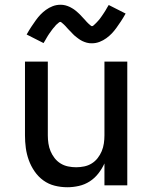

<svg xmlns="http://www.w3.org/2000/svg" viewBox="-20 -779 640 807"><path d="M263 8Q236 8 210 1.5Q184 -5 162.5 -20.5Q141 -36 125.5 -58.5Q110 -81 101 -106Q92 -131 88.5 -157Q85 -183 85 -210V-520H181V-210Q181 -193 183.5 -176Q186 -159 192.5 -143.5Q199 -128 209.5 -114.5Q220 -101 234.5 -92Q249 -83 266 -79.5Q283 -76 300 -76Q317 -76 334 -79.5Q351 -83 365.5 -92Q380 -101 390.5 -114.5Q401 -128 407.5 -143.5Q414 -159 416.5 -176Q419 -193 419 -210V-520H515V0H419V-92Q409 -70 393.5 -50Q378 -30 357 -16.5Q336 -3 311.5 2.5Q287 8 263 8ZM366 -597Q361 -597 355.5 -597.5Q350 -598 345 -599.5Q340 -601 335.5 -602.5Q331 -604 326 -606.5Q321 -609 317 -611.5Q313 -614 309 -617Q305 -620 300.5 -623.5Q296 -627 292 -630.5Q288 -634 284.5 -638Q281 -642 277.5 -645.5Q274 -649 270.5 -652.5Q267 -656 263 -660.5Q259 -665 255.5 -669Q252 -673 248.5 -676Q245 -679 240.5 -683Q236 -687 234 -687Q230 -687 227 -684Q224 -681 219.5 -677.5Q215 -674 213 -671Q211 -668 208.5 -665.5Q206 -663 203.5 -660Q201 -657 198.5 -653.5Q196 -650 193.5 -646.5Q191 -643 188 -639Q185 -635 182 -630Q179 -625 176 -620Q173 -615 170 -609.5Q167 -604 163 -598L92 -634Q102 -652 112 -667Q122 -682 131 -694.5Q140 -707 150 -717.5Q160 -728 173 -737.5Q186 -747 201.5 -753Q217 -759 234 -759Q239 -759 244.5 -758.5Q250 -758 255 -756.5Q260 -755 264.5 -753.5Q269 -752 274 -749.5Q279 -747 283 -744.5Q287 -742 291 -739.5Q295 -737 299.5 -733Q304 -729 308 -725.5Q312 -722 315.5 -718.5Q319 -715 322.5 -711Q326 -707 329.5 -703.5Q333 -700 337 -695.5Q341 -691 344.5 -687Q348 -683 351.5 -680Q355 -677 359.5 -673Q364 -669 366 -669Q370 -669 373 -672Q376 -675 380.5 -679Q385 -683 387 -685.5Q389 -688 391.5 -690.5Q394 -693 396.5 -696Q399 -699 401.5 -702.5Q404 -706 406.5 -709.5Q409 -713 412 -717.5Q415 -722 418 -726.5Q421 -731 424 -736Q427 -741 430 -746.5Q433 -752 437 -758L508 -722Q498 -704 488 -689Q478 -674 469 -661.5Q460 -649 450 -638.5Q440 -628 427 -618.5Q414 -609 398.5 -603Q383 -597 366 -597Z"/></svg>

Font: Iosevka Fixed Medium Extended
Style: Regular
Weight: 500
Width: 7
Monospace: yes
Designer: Belleve Invis
Foundry: Belleve Invis
Version: Version 24.1.1; ttfautohint (v1.8.4)